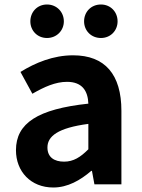

<svg xmlns="http://www.w3.org/2000/svg" viewBox="-20 -820 631 854"><path d="M217 14C281 14 337 -18 386 -60H389L400 0H520V-327C520 -489 447 -574 305 -574C217 -574 137 -541 71 -500L124 -403C176 -433 226 -456 278 -456C347 -456 371 -414 373 -359C148 -335 51 -272 51 -152C51 -57 117 14 217 14ZM265 -101C222 -101 191 -120 191 -164C191 -214 237 -251 373 -269V-156C338 -121 307 -101 265 -101ZM189 -651C232 -651 264 -684 264 -725C264 -767 232 -800 189 -800C146 -800 115 -767 115 -725C115 -684 146 -651 189 -651ZM429 -651C472 -651 503 -684 503 -725C503 -767 472 -800 429 -800C385 -800 354 -767 354 -725C354 -684 385 -651 429 -651Z"/></svg>

Font: Noto Sans Mono CJK JP Bold
Style: Regular
Weight: 700
Designer: Ryoko NISHIZUKA (kana & ideographs); Paul D. Hunt (Latin, Greek & Cyrillic); Wenlong ZHANG (bopomofo); Sandoll Communica
Foundry: Adobe Systems Incorporated
Version: Version 1.004;PS 1.004;hotconv 1.0.82;makeotf.lib2.5.63406